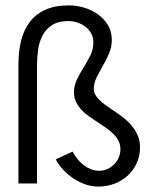

<svg xmlns="http://www.w3.org/2000/svg" viewBox="-20 -689 592 717"><path d="M48.8 -3.9V-447.8Q48.8 -495.6 58.6 -536.1Q68.4 -576.7 90.6 -606.2Q112.8 -635.7 148.9 -652.3Q185.1 -668.9 237.8 -668.9Q266.1 -668.9 294.4 -660.4Q322.8 -651.9 345.7 -635.5Q368.7 -619.1 383.1 -595.2Q397.5 -571.3 397.5 -540Q397.5 -512.7 387 -488.8Q376.5 -464.8 363.8 -442.6Q351.1 -420.4 340.6 -399.4Q330.1 -378.4 330.1 -356.9Q330.1 -345.7 335.9 -335.4Q341.8 -325.2 351.3 -315.7Q360.8 -306.2 373 -297.4Q385.3 -288.6 397.9 -279.8Q415.5 -268.6 434.1 -254.9Q452.6 -241.2 468 -224.1Q483.4 -207 493.2 -186Q502.9 -165 502.9 -139.2Q502.9 -106.4 490.5 -79.6Q478 -52.7 456.8 -33.2Q435.5 -13.7 407.2 -2.9Q378.9 7.8 347.7 7.8Q323.2 7.8 299.6 -0.2Q275.9 -8.3 254.9 -22.2Q233.9 -36.1 216.6 -54.4Q199.2 -72.8 188 -93.8L251 -123Q258.3 -109.4 268.3 -96.4Q278.3 -83.5 291 -73.5Q303.7 -63.5 318.6 -57.4Q333.5 -51.3 350.1 -51.3Q366.7 -51.3 381.3 -57.9Q396 -64.5 406.7 -75.7Q417.5 -86.9 423.6 -101.3Q429.7 -115.7 429.7 -131.8Q429.7 -148.9 422.6 -162.8Q415.5 -176.8 403.6 -188.7Q391.6 -200.7 376.5 -211.2Q361.3 -221.7 345.2 -232.4Q328.6 -243.2 312.5 -254.4Q296.4 -265.6 283.9 -279.1Q271.5 -292.5 263.9 -308.6Q256.3 -324.7 256.3 -344.2Q256.3 -370.1 267.6 -392.8Q278.8 -415.5 292.5 -437.5Q306.2 -459.5 317.4 -482.2Q328.6 -504.9 328.6 -531.2Q328.6 -549.8 320.3 -564.5Q312 -579.1 298.6 -589.4Q285.2 -599.6 268.6 -605Q252 -610.4 235.8 -610.4Q198.2 -610.4 175 -595.7Q151.9 -581.1 139.2 -557.1Q126.5 -533.2 122.3 -503.7Q118.2 -474.1 118.2 -443.8V-3.9Z"/></svg>

Font: SengBuhan
Style: Regular
Weight: 400
Designer: John M. Durdin
Foundry: Lao Script for Windows
Version: Version 1.400